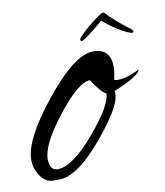

<svg xmlns="http://www.w3.org/2000/svg" viewBox="-70 -499 473 552"><g transform="rotate(-10 167.0 -223.5)"><path d="M339 -270C314 -257 292 -251 275 -251C270 -251 266 -252 265 -254C268 -267 270 -279 270 -290C270 -326 253 -344 219 -344C183 -344 136 -308 77 -235C19 -163 -10 -107 -10 -67C-10 -52 -6 -38 2 -25C12 -7 26 2 43 2H59C96 2 141 -30 194 -95C245 -157 267 -199 260 -221C311 -242 338 -258 339 -270ZM236 -218C236 -195 214 -158 171 -107C126 -54 89 -28 61 -28C46 -28 38 -38 37 -59C36 -87 56 -128 98 -182C141 -237 173 -264 196 -264C212 -239 225 -224 236 -218ZM344 -381 341 -386C308 -411 285 -431 270 -448L266 -449C261 -448 246 -438 223 -419C200 -400 189 -388 189 -384C189 -381 190 -379 193 -379C198 -379 220 -395 258 -427C265 -420 279 -409 299 -396C320 -383 334 -377 341 -377Z"/></g></svg>

Font: AlexBrush
Style: Regular
Weight: 400
Designer: Robert E. Leuschke
Foundry: Robert E. Leuschke
Version: Version 1.001